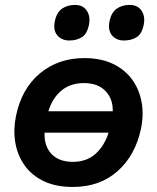

<svg xmlns="http://www.w3.org/2000/svg" viewBox="-20 -747 638 780"><path d="M275.5 12.5Q206 12.5 156.8 -11.5Q107.5 -35.5 79 -76.5Q50.5 -117.5 42 -169Q33.5 -220.5 45 -276Q68 -387.5 142.5 -449.2Q217 -511 322.5 -511Q390 -511 439 -487.5Q488 -464 517.2 -423.2Q546.5 -382.5 555.5 -330.8Q564.5 -279 552.5 -223Q529.5 -115.5 457.5 -51.5Q385.5 12.5 275.5 12.5ZM321 -409.5Q266 -409.5 229.2 -378.8Q192.5 -348 176.5 -295H438Q439.5 -344.5 408.8 -377Q378 -409.5 321 -409.5ZM276 -89.5Q332 -89.5 368.2 -122.2Q404.5 -155 421 -208H161Q159 -153.5 189.2 -121.5Q219.5 -89.5 276 -89.5ZM483.5 -582.5Q452.5 -582.5 435 -603.5Q417.5 -624.5 425 -661.5Q432.5 -696.5 454.2 -711.8Q476 -727 506.5 -727Q539.5 -727 555 -703.8Q570.5 -680.5 564 -647Q556.5 -609 535 -595.8Q513.5 -582.5 483.5 -582.5ZM261.5 -582.5Q230.5 -582.5 212.8 -603.5Q195 -624.5 203 -661.5Q210 -696.5 232 -711.8Q254 -727 284.5 -727Q317 -727 332.5 -703.8Q348 -680.5 341.5 -647Q334 -609 312.5 -595.8Q291 -582.5 261.5 -582.5Z"/></svg>

Font: Commissioner SemiBold
Style: Italic
Weight: 600
Italic angle: -12°
Designer: Kostas Bartsokas
Foundry: Kostas Bartsokas
Version: Version 1.000; ttfautohint (v1.8.3)